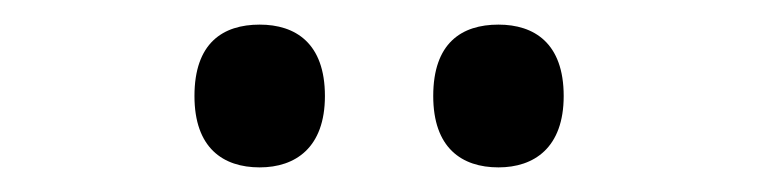

<svg xmlns="http://www.w3.org/2000/svg" viewBox="-20 -766 617 156"><path d="M385 -630C414 -630 438 -646 438 -688C438 -731 414 -746 385 -746C355 -746 332 -731 332 -688C332 -646 355 -630 385 -630ZM191 -630C220 -630 244 -646 244 -688C244 -731 220 -746 191 -746C161 -746 138 -731 138 -688C138 -646 161 -630 191 -630Z"/></svg>

Font: Noto Serif Vithkuqi Medium
Style: Regular
Weight: 500
Version: Version 1.005